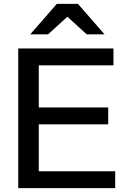

<svg xmlns="http://www.w3.org/2000/svg" viewBox="-20 -970 674 990"><path d="M74 0V-720H180V0ZM126 0V-87H574V0ZM126 -329V-416H538V-329ZM126 -633V-720H565V-633ZM136 -793 273 -950H382L519 -793H427L280 -927H375L228 -793Z"/></svg>

Font: Instrument Sans Medium
Style: Regular
Weight: 500
Designer: Rodrigo Fuenzalida
Foundry: fragTYPE
Version: Version 1.000;gftools[0.9.28]